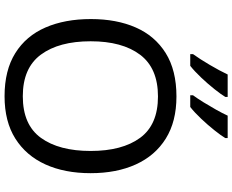

<svg xmlns="http://www.w3.org/2000/svg" viewBox="-106 -878 994 821"><g transform="rotate(90 390.5 -467.0)"><path d="M720 -358Q720 -247 682.5 -164.5Q645 -82 572 -36Q499 10 391 10Q280 10 206.5 -36Q133 -82 97 -165Q61 -248 61 -359Q61 -469 97 -551Q133 -633 206.5 -679Q280 -725 392 -725Q499 -725 572 -679.5Q645 -634 682.5 -551.5Q720 -469 720 -358ZM156 -358Q156 -223 213 -145.5Q270 -68 391 -68Q513 -68 569 -145.5Q625 -223 625 -358Q625 -493 569 -569.5Q513 -646 392 -646Q271 -646 213.5 -569.5Q156 -493 156 -358ZM570 -934Q560 -917 537 -888Q514 -859 487 -830.5Q460 -802 437 -784H387V-796Q401 -815 417 -841Q433 -867 448.5 -894.5Q464 -922 474 -944H570ZM394 -934Q384 -917 361 -888Q338 -859 311 -830.5Q284 -802 261 -784H211V-796Q232 -825 257 -867.5Q282 -910 298 -944H394Z"/></g></svg>

Font: Noto Sans Tifinagh Air
Style: Regular
Weight: 400
Designer: JamraPatel
Foundry: JamraPatel LLC
Version: Version 2.006; ttfautohint (v1.8.4.7-5d5b)